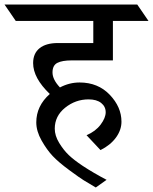

<svg xmlns="http://www.w3.org/2000/svg" viewBox="-83 -695 679 852"><path d="M310 -254Q252 -254 206 -217Q160 -180 160 -124Q160 -93 179.5 -61Q199 -29 222 -7Q245 15 284 41Q331 72 390 103L342 137Q305 115 288.5 105Q272 95 224.5 60Q177 25 151 -2.5Q125 -30 101.5 -71.5Q78 -113 78 -152Q78 -225 138 -278Q64 -349 64 -415Q64 -458 92.5 -481Q121 -504 174 -504H331V-602H-13L-63 -675H526L576 -602H418V-427H235Q193 -427 171.5 -416Q150 -405 150 -373.5Q150 -342 183 -307Q225 -329 270 -329Q352 -329 404 -274.5Q456 -220 456 -155Q456 -118 431.5 -84.5Q407 -51 363 -29L301 -95Q341 -112 363.5 -142Q386 -172 386 -197Q386 -222 366 -238Q346 -254 310 -254Z"/></svg>

Font: Halant Medium
Style: Regular
Weight: 500
Designer: Hitesh Malaviya (Devanagari), Satya Rajpurohit (Latin)
Foundry: Indian Type Foundry
Version: Version 1.101;PS 1.0;hotconv 1.0.78;makeotf.lib2.5.61930; tt